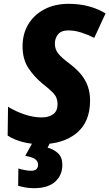

<svg xmlns="http://www.w3.org/2000/svg" viewBox="-20 -744 572 1004"><path d="M192 10Q141 10 96.5 -2Q52 -14 20 -35L22 -186Q60 -162 107 -146Q154 -130 197 -130Q236 -130 258.5 -147Q281 -164 281 -199Q281 -234 259 -257Q237 -280 203 -306Q159 -342 128.5 -388Q98 -434 98 -502Q98 -567 128 -617Q158 -667 212.5 -695.5Q267 -724 339 -724Q449 -724 532 -674L473 -546Q439 -563 404.5 -574Q370 -585 338 -585Q300 -585 283.5 -564.5Q267 -544 267 -516Q267 -486 284.5 -464Q302 -442 344 -411Q399 -370 425 -324Q451 -278 451 -218Q451 -106 380.5 -48Q310 10 192 10ZM158 240Q132 240 111 236Q90 232 75 228L76 137Q90 142 110.5 145.5Q131 149 142 149Q179 149 179 117Q179 101 165.5 89.5Q152 78 112 71L151 0H243L229 28Q262 37 284 58Q306 79 306 118Q306 172 268.5 206Q231 240 158 240Z"/></svg>

Font: Noto Sans Disp ExtBd
Style: Italic
Weight: 800
Italic angle: -12°
Designer: Monotype Design Team
Foundry: Monotype Imaging Inc.
Version: Version 2.000;GOOG;noto-source:20170915:90ef993387c0